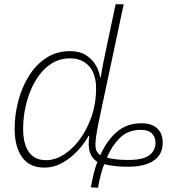

<svg xmlns="http://www.w3.org/2000/svg" viewBox="-20 -780 823 905"><path d="M442 105 408 103Q414 71 421.5 39.5Q429 8 439 -17Q413 -33 403.5 -62.5Q394 -92 401 -140H398Q378 -104 346 -69.5Q314 -35 274 -12.5Q234 10 189 10Q119 10 84 -39.5Q49 -89 49 -173Q49 -237 65.5 -301.5Q82 -366 115 -420Q148 -474 197 -506.5Q246 -539 310 -539Q355 -539 384.5 -520.5Q414 -502 430.5 -474Q447 -446 452 -416H455Q460 -450 467 -484.5Q474 -519 481 -552L525 -760H563L442 -190Q432 -138 430 -106Q429 -80 435.5 -68Q442 -56 453 -49Q483 -117 530.5 -158Q578 -199 646 -199Q696 -199 721.5 -174.5Q747 -150 747 -107Q747 -52 704.5 -23Q662 6 582 6Q543 6 515.5 2Q488 -2 471 -6Q463 14 454.5 46Q446 78 442 105ZM197 -25Q240 -25 282 -52Q324 -79 358 -126Q392 -173 412.5 -233.5Q433 -294 433 -362Q433 -432 399.5 -468.5Q366 -505 311 -505Q257 -505 215.5 -475.5Q174 -446 146 -397.5Q118 -349 103.5 -290.5Q89 -232 89 -173Q89 -102 116 -63.5Q143 -25 197 -25ZM583 -26Q655 -26 684 -48.5Q713 -71 713 -107Q713 -134 696 -151Q679 -168 644 -168Q583 -168 544.5 -129.5Q506 -91 484 -37Q502 -32 527.5 -29Q553 -26 583 -26Z"/></svg>

Font: Noto Sans Disp ExtLt
Style: Italic
Weight: 200
Italic angle: -12°
Designer: Monotype Design Team
Foundry: Monotype Imaging Inc.
Version: Version 2.000;GOOG;noto-source:20170915:90ef993387c0